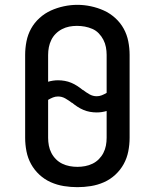

<svg xmlns="http://www.w3.org/2000/svg" viewBox="-20 -766 640 794"><path d="M300 8Q272 8 244 3.5Q216 -1 190 -12.5Q164 -24 143 -43.5Q122 -63 108.5 -87.5Q95 -112 89.5 -140Q84 -168 84 -196V-539Q84 -567 89.5 -595Q95 -623 108.5 -647.5Q122 -672 143.5 -691.5Q165 -711 190.5 -722.5Q216 -734 244 -740Q272 -746 300 -746Q328 -746 356 -740Q384 -734 409.5 -722.5Q435 -711 456.5 -691.5Q478 -672 491.5 -647.5Q505 -623 510.5 -595Q516 -567 516 -539V-196Q516 -168 510.5 -140Q505 -112 491.5 -87.5Q478 -63 457 -43.5Q436 -24 410 -12.5Q384 -1 356 3.5Q328 8 300 8ZM380 -368Q391 -368 401 -372Q411 -376 421 -382V-539Q421 -555 418 -571Q415 -587 407.5 -601.5Q400 -616 388.5 -628Q377 -640 362 -646.5Q347 -653 331 -656Q315 -659 298 -659Q282 -659 266.5 -656Q251 -653 236.5 -645.5Q222 -638 210.5 -626.5Q199 -615 192 -600.5Q185 -586 182 -570.5Q179 -555 179 -539V-428Q189 -431 199.5 -432.5Q210 -434 220 -434Q234 -434 248 -431.5Q262 -429 275 -423.5Q288 -418 299.5 -410.5Q311 -403 322 -394H323Q336 -384 350 -376Q364 -368 380 -368ZM300 -76Q316 -76 332 -79Q348 -82 362.5 -89Q377 -96 388.5 -107.5Q400 -119 407.5 -133.5Q415 -148 418 -164Q421 -180 421 -196V-307Q411 -304 400.5 -302.5Q390 -301 380 -301Q366 -301 352 -303.5Q338 -306 325 -311.5Q312 -317 300.5 -324.5Q289 -332 278 -341H277Q264 -351 250 -359Q236 -367 220 -367Q209 -367 199 -363Q189 -359 179 -353V-196Q179 -180 182 -164Q185 -148 192.5 -133.5Q200 -119 211.5 -107.5Q223 -96 237.5 -89Q252 -82 268 -79Q284 -76 300 -76Z"/></svg>

Font: Iosevka Curly Slab MdEx
Style: Regular
Weight: 500
Width: 7
Monospace: yes
Designer: Belleve Invis
Foundry: Belleve Invis
Version: Version 11.1.0; ttfautohint (v1.8.3)